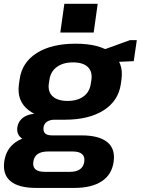

<svg xmlns="http://www.w3.org/2000/svg" viewBox="-41 -774 721 984"><path d="M291.6 -160.5Q168.9 -160.5 106.3 -208.6Q43.6 -256.7 56.1 -342.8L59.6 -367.3Q71.6 -454.4 147.5 -502.3Q223.4 -550.1 346.1 -550.1Q468.8 -550.1 531.3 -502.3Q593.7 -454.4 581.6 -367.3L578.2 -342.8Q565.7 -256.7 490 -208.6Q414.3 -160.5 291.6 -160.5ZM144 189.1Q55.1 189.1 13.5 155Q-28.2 120.9 -19.2 54.2Q-10.2 -11.4 39.8 -45.8Q89.7 -80.1 181.1 -80.1H377.3Q466.2 -80.1 508.4 -46Q550.6 -12 541.5 54.2Q532.5 120.9 480.5 155Q428.6 189.1 339.7 189.1ZM316.9 106.7Q383.5 106.7 391 54.2Q394.4 28.5 379.4 15.4Q364.3 2.3 331.2 2.3H205.4Q137.3 2.3 129.9 54.2Q121.4 107.7 191.1 106.7ZM132.4 -48.9Q88.9 -48.9 66.3 -68.4Q43.7 -87.9 47.7 -120.3Q52.7 -153.8 79.7 -172.8Q106.8 -191.8 152.9 -191.8H295.6L291.6 -160.5H239.2Q214.8 -160.5 199.6 -150.1Q184.5 -139.7 182 -120.3Q180 -100 190.5 -90Q200.9 -80.1 226.3 -80.1H279.7L275.7 -48.9ZM304.8 -256.8Q356.2 -256.8 387.4 -280Q418.6 -303.3 424.5 -345.8L427.5 -364.8Q433.4 -407.3 408.9 -430.8Q384.4 -454.3 332.9 -454.3Q282.5 -454.3 250.4 -430.8Q218.2 -407.3 212.3 -364.8L209.3 -345.8Q203.4 -303.7 228.9 -280.3Q254.4 -256.8 304.8 -256.8ZM458.8 -508.2 625.1 -568.3H660.1L644.4 -460.6L450.7 -451.7ZM459.7 -754.4 439.1 -607.4H268.1L288.8 -754.4Z"/></svg>

Font: Pathway Extreme 8pt Thin
Style: Italic
Weight: 100
Italic angle: -8°
Designer: Eduardo Rodriguez Tunni
Foundry: Eduardo Rodriguez Tunni
Version: Version 1.000